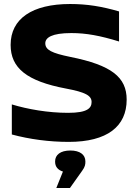

<svg xmlns="http://www.w3.org/2000/svg" viewBox="-20 -699 685 958"><path d="M574 -492V-642C488 -667 415 -679 330 -679C141 -679 33 -606 33 -475C33 -360 113 -294 310 -257C406 -239 437 -222 437 -190C437 -160 417 -136 320 -136C220 -136 118 -154 39 -178V-28C128 -4 226 9 323 9C515 9 612 -68 612 -202C612 -314 536 -374 331 -415C238 -434 206 -450 206 -483C206 -511 238 -534 336 -534C410 -534 480 -521 574 -492ZM255 108C255 132 268 149 294 157L261 239H329L390 153C405 133 406 120 406 108V106C406 73 379 52 331 52C281 52 255 74 255 106Z"/></svg>

Font: LT Wave Text Black
Style: Regular
Weight: 900
Designer: Daniel Lyons
Version: Version 2.5 (Glyphs App)